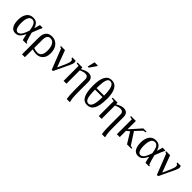

<svg xmlns="http://www.w3.org/2000/svg" viewBox="301 -2179 3864 3864"><g transform="rotate(45 2233.0 -246.5)"><path d="M38 -221V-220Q38 -332 86 -401.5Q134 -471 229 -471Q291 -471 328 -440Q366 -408 388 -337H391L425 -459H501V-439Q488 -416 475 -387Q455 -342 416 -236Q445 -112 477 -29L500 -22V0H396Q377 -62 364 -135H361Q326 -68 304 -42Q259 10 191 10Q111 10 74.5 -54Q38 -118 38 -221ZM354 -225H358Q344 -335 316 -383Q288 -431 238 -431Q128 -431 128 -219Q128 -131 151 -83Q173 -37 211 -37Q265 -37 306 -108Q326 -142 354 -225Z M587 -274 588 -275Q588 -366 632 -418Q676 -470 761 -470Q829 -470 879 -436.5Q929 -403 954 -348Q981 -290 981 -212Q981 -73 888 -17Q843 10 786 10Q729 10 668 -11V213H587ZM775 -30H776Q898 -30 898 -206Q898 -343 835 -396Q806 -421 765 -421Q670 -421 670 -282V-51Q723 -30 775 -30Z M1383 -388V-387Q1383 -426 1345 -437V-459H1441Q1449 -444 1451 -420Q1451 -382 1422 -321L1265 10H1230L1059 -425L1024 -437V-459H1138L1273 -100L1349 -269Q1383 -346 1383 -388Z M1843 -327 1844 -328Q1844 -415 1759 -415Q1712 -415 1637 -382V-1H1556V-426L1491 -438V-460H1631L1636 -414Q1736 -472 1798 -471Q1924 -471 1924 -336V-34Q1924 131 1945 191V213H1859Q1843 127 1843 -28ZM1699 -547V-563L1733 -706H1824V-688L1726 -547Z M2433 -347H2430Q2430 -166 2380 -77Q2331 11 2230 11Q2135 11 2088 -78Q2042 -166 2042 -347Q2042 -528 2090 -613Q2138 -699 2236 -699Q2334 -699 2384 -609Q2433 -520 2433 -347ZM2229 -660 2230 -661Q2188 -661 2168.5 -630.5Q2149 -600 2140 -547Q2130 -490 2128 -367H2342Q2341 -527 2313 -594Q2286 -660 2229 -660ZM2230 -30 2229 -29Q2285 -29 2312 -96Q2340 -165 2341 -324H2128Q2130 -155 2153 -93Q2177 -30 2230 -30Z M2844 -327 2845 -328Q2845 -415 2760 -415Q2713 -415 2638 -382V-1H2557V-426L2492 -438V-460H2632L2637 -414Q2737 -472 2799 -471Q2925 -471 2925 -336V-34Q2925 131 2946 191V213H2860Q2844 127 2844 -28Z M3155 -221 3367 -459H3457V-437L3400 -426L3271 -290L3437 -33L3487 -22V0H3362L3220 -231L3155 -178V0H3074V-425L3016 -437V-459H3155Z M3529 -221V-220Q3529 -332 3577 -401.5Q3625 -471 3720 -471Q3782 -471 3819 -440Q3857 -408 3879 -337H3882L3916 -459H3992V-439Q3979 -416 3966 -387Q3946 -342 3907 -236Q3936 -112 3968 -29L3991 -22V0H3887Q3868 -62 3855 -135H3852Q3817 -68 3795 -42Q3750 10 3682 10Q3602 10 3565.5 -54Q3529 -118 3529 -221ZM3845 -225H3849Q3835 -335 3807 -383Q3779 -431 3729 -431Q3619 -431 3619 -219Q3619 -131 3642 -83Q3664 -37 3702 -37Q3756 -37 3797 -108Q3817 -142 3845 -225Z M4375 -388V-387Q4375 -426 4337 -437V-459H4433Q4441 -444 4443 -420Q4443 -382 4414 -321L4257 10H4222L4051 -425L4016 -437V-459H4130L4265 -100L4341 -269Q4375 -346 4375 -388Z"/></g></svg>

Font: Libra Serif Modern
Style: Regular
Weight: 400
Designer: Stefan Peev, Context Ltd
Foundry: Stefan Peev, Context Ltd
Version: Version 1.000